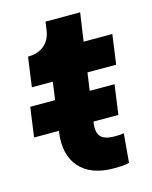

<svg xmlns="http://www.w3.org/2000/svg" viewBox="-113 -739 643 814"><g transform="rotate(-15 209.0 -332.0)"><path d="M286 6Q185 6 136 -49.5Q87 -105 100 -201L130 -416H38L56 -546H58Q100 -546 127.5 -569Q155 -592 161 -634L166 -670H318L300 -546H426L408 -416H282L252 -203Q246 -161 263 -142.5Q280 -124 325 -124Q334 -124 342.5 -124.5Q351 -125 364 -127L353 0Q338 4 319.5 5Q301 6 286 6ZM-8 -208 10 -338H380L362 -208Z"/></g></svg>

Font: Plus Jakarta Sans ExtraBold
Style: Italic
Weight: 800
Italic angle: -8°
Designer: Gumpita Rahayu
Foundry: Tokotype
Version: Version 2.071; ttfautohint (v1.8.4.7-5d5b);gftools[0.9.29]